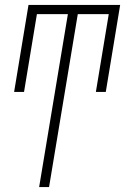

<svg xmlns="http://www.w3.org/2000/svg" viewBox="-20 -540 540 775"><path d="M138 215 254 -483H129L77 -169H37L95 -520H465L407 -169H367L419 -483H294L178 215Z"/></svg>

Font: Iosevka Curly Slab Extralight
Style: Italic
Weight: 200
Italic angle: -9°
Monospace: yes
Designer: Belleve Invis
Foundry: Belleve Invis
Version: Version 22.1.2; ttfautohint (v1.8.4)